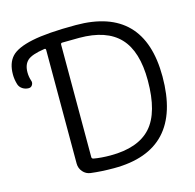

<svg xmlns="http://www.w3.org/2000/svg" viewBox="-217 -851 986 972"><g transform="rotate(-15 275.5 -365.0)"><path d="M166 -663V-74Q166 -66 175 -64Q214 -57 263 -57Q408 -57 475.5 -132Q543 -207 543 -375Q543 -528 474.5 -600.5Q406 -673 263 -673Q200 -673 174 -672Q166 -672 166 -663ZM-49 -493Q-67 -493 -81.5 -502.5Q-96 -512 -101 -528Q-109 -555 -109 -580Q-109 -640 -78.5 -673Q-48 -706 33 -723Q114 -740 263 -740Q620 -740 620 -375Q620 10 263 10Q197 10 142 3Q118 0 102 -18.5Q86 -37 86 -62V-657Q86 -666 77 -664Q10 -654 -12.5 -633Q-35 -612 -35 -572Q-35 -549 -28 -528Q-23 -516 -29.5 -504.5Q-36 -493 -49 -493Z"/></g></svg>

Font: Rounded Mplus 1c
Style: Regular
Weight: 400
Version: Version 1.059.20150529